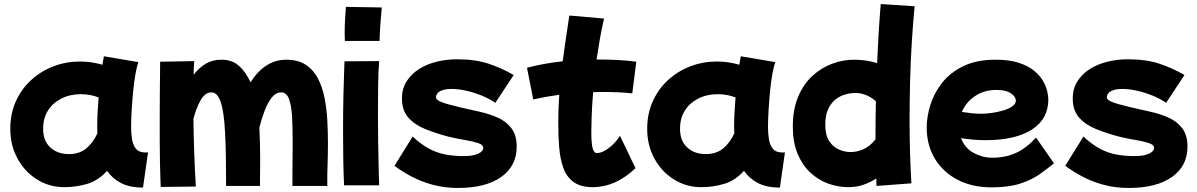

<svg xmlns="http://www.w3.org/2000/svg" viewBox="-20 -849 5937 952"><path d="M299 79Q224 79 163 40.5Q102 2 66.5 -63.5Q31 -129 31 -210Q31 -286 59 -347.5Q87 -409 135.5 -453Q184 -497 246 -520.5Q308 -544 376 -544Q433 -544 488 -528Q492 -549 495 -570L666 -541Q659 -522 652 -484Q645 -446 640.5 -399Q636 -352 633 -305Q630 -258 630 -220Q630 -189 634.5 -159.5Q639 -130 654 -111.5Q669 -93 700 -93H714L689 81Q623 81 580 58.5Q537 36 511 -2Q468 46 413 62.5Q358 79 299 79ZM195 -190Q200 -142 234.5 -113.5Q269 -85 322 -85Q373 -85 407 -112.5Q441 -140 463 -188Q462 -204 462 -221Q462 -256 464 -293Q466 -330 469 -366Q427 -382 381 -382Q327 -382 284.5 -360.5Q242 -339 218 -301Q194 -263 194 -213Q194 -207 194 -201Q194 -195 195 -190Z M777 78Q776 63 775 28.5Q774 -6 773 -54Q772 -102 772 -157.5Q772 -213 772 -269Q772 -331 772.5 -387Q773 -443 773.5 -484Q774 -525 774 -543L943 -546Q941 -518 940 -478Q966 -513 1000 -533Q1034 -553 1078 -553Q1131 -553 1165.5 -522Q1200 -491 1222 -441Q1294 -553 1399 -553Q1458 -553 1496.5 -527.5Q1535 -502 1557 -459Q1579 -416 1589.5 -362Q1600 -308 1603 -251Q1606 -194 1606 -141Q1606 -78 1604 -26Q1602 26 1603 73H1430Q1430 49 1430 12.5Q1430 -24 1430.5 -61.5Q1431 -99 1431 -126.5Q1431 -154 1431 -159Q1431 -219 1428 -272Q1425 -325 1413 -358Q1401 -391 1374 -391Q1348 -391 1328 -366Q1308 -341 1292.5 -301Q1277 -261 1266 -216Q1268 -177 1269 -138.5Q1270 -100 1270 -64Q1270 -23 1269.5 7.5Q1269 38 1269 73H1101Q1101 -8 1100 -70Q1099 -132 1096 -190Q1091 -294 1074.5 -342.5Q1058 -391 1029 -391Q997 -391 975 -352.5Q953 -314 939 -259Q940 -179 943 -92Q946 -5 951 76Z M1690 -646Q1690 -655 1689.5 -664.5Q1689 -674 1689 -686Q1689 -718 1691 -754Q1693 -790 1695 -815L1873 -812Q1870 -778 1866.5 -735Q1863 -692 1862 -646ZM1686 70Q1683 8 1682 -62.5Q1681 -133 1681 -204Q1681 -297 1683 -385Q1685 -473 1688 -545L1860 -546Q1856 -500 1855 -432.5Q1854 -365 1854 -291Q1854 -218 1855 -147Q1856 -76 1857.5 -18.5Q1859 39 1860 70Z M2251 83Q2183 83 2125 67Q2067 51 2020 26Q1973 1 1936 -27L2026 -172Q2068 -133 2107 -112Q2146 -91 2188.5 -83Q2231 -75 2281 -75Q2324 -75 2350 -86.5Q2376 -98 2376 -116Q2376 -131 2351 -139.5Q2326 -148 2287 -154.5Q2248 -161 2205 -171Q2144 -187 2091 -208Q2038 -229 2005.5 -265Q1973 -301 1973 -361Q1973 -409 1996 -445.5Q2019 -482 2057.5 -506.5Q2096 -531 2145 -543Q2194 -555 2246 -555Q2336 -555 2401.5 -533.5Q2467 -512 2527 -477L2436 -339Q2406 -360 2367.5 -375.5Q2329 -391 2290.5 -399.5Q2252 -408 2219 -408Q2183 -408 2162.5 -397Q2142 -386 2142 -366Q2142 -354 2167.5 -343.5Q2193 -333 2265 -316Q2308 -306 2356 -295.5Q2404 -285 2446.5 -266.5Q2489 -248 2515.5 -213.5Q2542 -179 2542 -122Q2542 -26 2465 28.5Q2388 83 2251 83Z M2919 79Q2859 79 2824 53.5Q2789 28 2773 -17Q2757 -62 2752.5 -120Q2748 -178 2748 -242Q2748 -308 2753 -379Q2686 -370 2624 -356L2593 -513Q2676 -535 2770 -545Q2777 -596 2785 -652.5Q2793 -709 2803 -772L2975 -757Q2963 -705 2954 -653.5Q2945 -602 2938 -554Q2994 -554 3043.5 -551.5Q3093 -549 3135 -543L3115 -386Q3080 -390 3042.5 -391.5Q3005 -393 2967 -393Q2944 -393 2921 -392Q2915 -319 2913.5 -267Q2912 -215 2912 -193Q2912 -138 2918.5 -114Q2925 -90 2940 -90Q2957 -90 2978 -101.5Q2999 -113 3019.5 -133Q3040 -153 3054 -176L3131 -15Q3032 79 2919 79Z M3457 79Q3382 79 3321 40.5Q3260 2 3224.5 -63.5Q3189 -129 3189 -210Q3189 -286 3217 -347.5Q3245 -409 3293.5 -453Q3342 -497 3404 -520.5Q3466 -544 3534 -544Q3591 -544 3646 -528Q3650 -549 3653 -570L3824 -541Q3817 -522 3810 -484Q3803 -446 3798.5 -399Q3794 -352 3791 -305Q3788 -258 3788 -220Q3788 -189 3792.5 -159.5Q3797 -130 3812 -111.5Q3827 -93 3858 -93H3872L3847 81Q3781 81 3738 58.5Q3695 36 3669 -2Q3626 46 3571 62.5Q3516 79 3457 79ZM3353 -190Q3358 -142 3392.5 -113.5Q3427 -85 3480 -85Q3531 -85 3565 -112.5Q3599 -140 3621 -188Q3620 -204 3620 -221Q3620 -256 3622 -293Q3624 -330 3627 -366Q3585 -382 3539 -382Q3485 -382 3442.5 -360.5Q3400 -339 3376 -301Q3352 -263 3352 -213Q3352 -207 3352 -201Q3352 -195 3353 -190Z M4187 79Q4135 79 4085.5 61Q4036 43 3996.5 5.5Q3957 -32 3934 -88.5Q3911 -145 3911 -221Q3911 -307 3937.5 -369.5Q3964 -432 4008 -472.5Q4052 -513 4106 -533Q4160 -553 4214 -553Q4246 -553 4275 -548.5Q4304 -544 4329 -536Q4332 -609 4336.5 -683Q4341 -757 4347 -829L4515 -818Q4507 -735 4501 -639.5Q4495 -544 4492.5 -445Q4490 -346 4490 -252Q4490 -164 4492.5 -84.5Q4495 -5 4499 60L4326 73Q4325 54 4325 36Q4296 55 4261.5 67Q4227 79 4187 79ZM4072 -230Q4072 -178 4092 -148.5Q4112 -119 4141 -107Q4170 -95 4197 -95Q4229 -95 4261 -109Q4293 -123 4321 -158Q4321 -170 4321 -181Q4321 -262 4323 -347Q4276 -388 4221 -388Q4198 -388 4172 -381Q4146 -374 4123.5 -356.5Q4101 -339 4086.5 -308.5Q4072 -278 4072 -230Z M4897 80Q4801 80 4728.5 42.5Q4656 5 4615.5 -62Q4575 -129 4575 -217Q4575 -270 4593 -328.5Q4611 -387 4651 -438Q4691 -489 4756.5 -521Q4822 -553 4916 -553Q4984 -553 5030.5 -538Q5077 -523 5106.5 -499Q5136 -475 5151.5 -448Q5167 -421 5172.5 -396.5Q5178 -372 5178 -356Q5178 -259 5096.5 -206.5Q5015 -154 4866 -154Q4832 -154 4801.5 -157Q4771 -160 4745 -164Q4764 -114 4808 -90.5Q4852 -67 4899 -67Q4967 -67 5019 -91.5Q5071 -116 5117 -167L5206 -39Q5174 -13 5134.5 15Q5095 43 5038 61.5Q4981 80 4897 80ZM4919 -403Q4860 -403 4815 -373Q4770 -343 4749 -294Q4774 -290 4798.5 -287.5Q4823 -285 4847 -285Q4869 -285 4897.5 -289Q4926 -293 4953.5 -301Q4981 -309 4999 -321.5Q5017 -334 5017 -351Q5017 -359 5009 -371Q5001 -383 4980 -393Q4959 -403 4919 -403Z M5577 83Q5509 83 5451 67Q5393 51 5346 26Q5299 1 5262 -27L5352 -172Q5394 -133 5433 -112Q5472 -91 5514.5 -83Q5557 -75 5607 -75Q5650 -75 5676 -86.5Q5702 -98 5702 -116Q5702 -131 5677 -139.5Q5652 -148 5613 -154.5Q5574 -161 5531 -171Q5470 -187 5417 -208Q5364 -229 5331.5 -265Q5299 -301 5299 -361Q5299 -409 5322 -445.5Q5345 -482 5383.5 -506.5Q5422 -531 5471 -543Q5520 -555 5572 -555Q5662 -555 5727.5 -533.5Q5793 -512 5853 -477L5762 -339Q5732 -360 5693.5 -375.5Q5655 -391 5616.5 -399.5Q5578 -408 5545 -408Q5509 -408 5488.5 -397Q5468 -386 5468 -366Q5468 -354 5493.5 -343.5Q5519 -333 5591 -316Q5634 -306 5682 -295.5Q5730 -285 5772.5 -266.5Q5815 -248 5841.5 -213.5Q5868 -179 5868 -122Q5868 -26 5791 28.5Q5714 83 5577 83Z"/></svg>

Font: Mochiy Pop P One
Style: Regular
Weight: 400
Designer: FONTDASU
Foundry: FONTDASU / Google Inc. / Adobe
Version: Version 2.000